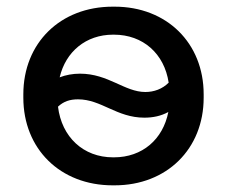

<svg xmlns="http://www.w3.org/2000/svg" viewBox="-20 -548 682 576"><path d="M318 8H324C480 8 591 -101 591 -255V-265C591 -419 480 -528 324 -528H318C161 -528 50 -419 50 -265V-255C50 -101 161 8 318 8ZM159 -316C177 -393 238 -444 319 -444H322C409 -444 473 -387 486 -300C467 -281 442 -272 416 -272C354 -272 305 -327 220 -327C198 -327 177 -323 159 -316ZM319 -76C230 -76 165 -137 154 -228C171 -244 190 -250 214 -250C284 -250 330 -195 413 -195C439 -195 463 -200 485 -212C469 -130 407 -76 322 -76Z"/></svg>

Font: Fixel Display Medium
Style: Regular
Weight: 500
Designer: AlfaBravo + MacPaw
Foundry: Kyrylo Tkachov, Marchela Mozhyna, Serhii Makarenko, Maria Weinstein, Zakhar Kryvoshyya
Version: Version 1.211